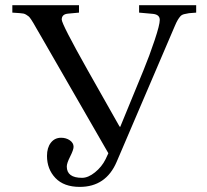

<svg xmlns="http://www.w3.org/2000/svg" viewBox="-20 -712 802 744"><path d="M27.8 -663.1V-691.9H286.1V-663.1L244.1 -659.2Q219.2 -657.2 219.2 -636.2Q219.2 -618.7 319.8 -439.9L442.9 -222.2L445.8 -220.2L536.1 -439.9Q559.6 -497.1 579.3 -556.4Q599.1 -615.7 599.1 -634.8Q599.1 -655.3 573.2 -658.2L519 -663.1V-691.9H740.2V-663.1Q721.2 -662.1 712.4 -660.9Q703.6 -659.7 693.8 -657.2Q684.1 -654.8 679 -648.9Q673.8 -643.1 668.7 -634.5Q663.6 -626 657.2 -610.8L432.1 -85Q390.6 12.2 289.1 12.2Q227.5 12.2 194.8 -22.2Q162.1 -56.6 162.1 -107.9Q162.1 -139.6 177 -158.9Q191.9 -178.2 216.8 -178.2Q236.3 -178.2 250.7 -168.2Q265.1 -158.2 265.1 -143.1Q265.1 -131.8 252 -105.7Q238.8 -79.6 238.8 -66.9Q238.8 -22.9 297.9 -22.9Q321.8 -22.9 348.1 -44.2Q374.5 -65.4 389.2 -95.2L399.9 -118.2L136.2 -576.2Q130.4 -586.4 121.3 -601.8Q112.3 -617.2 109.4 -622.6Q106.4 -627.9 100.3 -637Q94.2 -646 91.1 -648.4Q87.9 -650.9 82.3 -654.5Q76.7 -658.2 71 -659.4Q65.4 -660.6 57.1 -661.1Z"/></svg>

Font: Heuristica
Style: Regular
Weight: 400
Version: Version 1.0.2